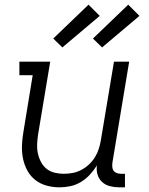

<svg xmlns="http://www.w3.org/2000/svg" viewBox="-20 -794 640 822"><path d="M235 8Q206 8 179 0.5Q152 -7 131 -23.5Q110 -40 97 -64Q84 -88 78.5 -115Q73 -142 74 -170.5Q75 -199 80 -228L120 -472H63V-530H195L143 -218Q140 -198 139 -177.5Q138 -157 142 -138Q146 -119 155 -101.5Q164 -84 178.5 -72Q193 -60 212.5 -55Q232 -50 252 -50Q252 -50 252.5 -50Q253 -50 253 -50Q272 -50 291 -53.5Q310 -57 328 -66.5Q346 -76 361 -90Q376 -104 386.5 -121Q397 -138 403 -157Q409 -176 412 -195L468 -530H533L461 -96Q460 -86 461 -77Q462 -68 467.5 -61.5Q473 -55 481.5 -52.5Q490 -50 499 -50H515V8H490Q470 8 450.5 3Q431 -2 417 -15Q403 -28 397.5 -47Q392 -66 395 -86Q382 -65 365 -46.5Q348 -28 326.5 -15Q305 -2 281.5 3Q258 8 235 8ZM417 -591 378 -629 529 -774 577 -726ZM247 -591 208 -629 359 -774 407 -726Z"/></svg>

Font: Iosevka Slab Light Extended
Style: Italic
Weight: 300
Width: 7
Italic angle: -9°
Monospace: yes
Designer: Belleve Invis
Foundry: Belleve Invis
Version: Version 11.1.0; ttfautohint (v1.8.3)